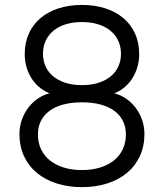

<svg xmlns="http://www.w3.org/2000/svg" viewBox="-20 -755 674 790"><path d="M317.2 -404.7Q355.7 -404.7 385.6 -414.4Q415.5 -424.2 436.1 -441.3Q456.7 -458.5 467.2 -482.2Q477.8 -505.8 477.8 -533.2Q477.8 -563.7 466.2 -588Q454.7 -612.3 433.6 -629.3Q412.5 -646.3 383 -655.3Q353.5 -664.3 317.2 -664.3Q280.8 -664.3 251.3 -655.3Q221.8 -646.3 200.8 -629.3Q179.8 -612.3 168.3 -588Q156.8 -563.7 156.8 -533.2Q156.8 -505.8 167.4 -482.2Q178 -458.5 198.5 -441.3Q219 -424.2 248.8 -414.4Q278.7 -404.7 317.2 -404.7ZM317.2 -334Q274.2 -334 240.5 -325Q206.8 -316 183.7 -298.9Q160.5 -281.8 148.2 -257.2Q136 -232.7 136 -201.5Q136 -168.3 148.8 -141.3Q161.5 -114.3 185 -95.2Q208.5 -76.2 242 -65.8Q275.5 -55.3 317.2 -55.3Q358.8 -55.3 392.3 -65.8Q425.8 -76.2 449.2 -95.2Q472.7 -114.3 485.3 -141.3Q498 -168.3 498 -201.5Q498 -232.7 485.8 -257.2Q473.7 -281.8 450.4 -298.9Q427.2 -316 393.7 -325Q360.2 -334 317.2 -334ZM317.2 -734.7Q369.5 -734.7 412.9 -720.8Q456.3 -706.8 487.4 -680.7Q518.5 -654.5 535.6 -616.9Q552.7 -579.3 552.7 -531.7Q552.7 -503.5 544.9 -477.7Q537.2 -451.8 522.8 -430.1Q508.5 -408.3 487.6 -392.2Q466.7 -376 440.5 -367.7V-373.3Q469.3 -368 493.9 -352.3Q518.5 -336.7 536.3 -313.9Q554.2 -291.2 564.2 -262.8Q574.3 -234.5 574.3 -203.7Q574.3 -153 555.4 -112.3Q536.5 -71.7 502.4 -43.5Q468.3 -15.3 421.1 -0.2Q373.8 15 317.2 15Q260.5 15 213.2 -0.2Q166 -15.3 131.9 -43.5Q97.8 -71.7 78.9 -112.3Q60 -153 60 -203.7Q60 -234.5 70.1 -262.8Q80.2 -291.2 97.9 -313.9Q115.7 -336.7 140.2 -352.3Q164.8 -368 193.8 -373.3V-367.7Q167.7 -376 146.8 -392.2Q125.8 -408.3 111.5 -430.1Q97.2 -451.8 89.4 -477.7Q81.7 -503.5 81.7 -531.7Q81.7 -579.3 98.8 -616.9Q115.8 -654.5 146.9 -680.7Q178 -706.8 221.4 -720.8Q264.8 -734.7 317.2 -734.7Z"/></svg>

Font: Vela Sans GX ExtLt
Style: Regular
Weight: 200
Designer: Principal design: Mikhail Sharanda - project Manrope.
Design modification: Ravid Balaliev
Foundry: Mikhail Sharanda
Version: Version 1.001